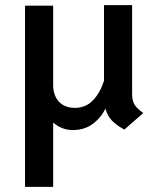

<svg xmlns="http://www.w3.org/2000/svg" viewBox="-20 -492 610 744"><path d="M535 -54 462 10Q430 -7 413 -25.5Q396 -44 389 -71Q369 -33 337.5 -10.5Q306 12 262 12Q220 12 186 -17V232H77V-470H186V-163Q186 -122 208.5 -98Q231 -74 270 -74Q312 -74 340 -103Q368 -132 383 -179V-472H492V-127Q492 -102 501 -87Q510 -72 535 -54Z"/></svg>

Font: KoHo SemiBold
Style: Regular
Weight: 600
Designer: Cadson Demak & Katatrad Team
Foundry: Cadson Demak Co.,Ltd.
Version: Version 1.000; ttfautohint (v1.6)